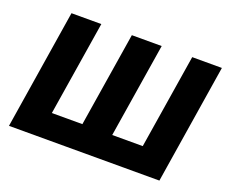

<svg xmlns="http://www.w3.org/2000/svg" viewBox="-115 -885 1256 1064"><g transform="rotate(20 512.5 -352.5)"><path d="M26 0 138 -705H314L225 -148H405L494 -705H670L581 -148H761L850 -705H1025L913 0Z"/></g></svg>

Font: Nunito Sans 10pt SemiCondensed Black
Style: Italic
Weight: 900
Width: 4
Italic angle: -9°
Designer: Vernon Adams
Foundry: Vernon Adams
Version: Version 3.101;gftools[0.9.27]